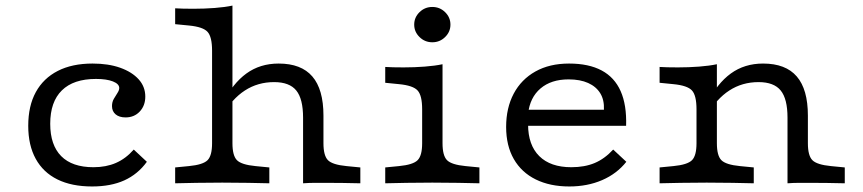

<svg xmlns="http://www.w3.org/2000/svg" viewBox="-20 -653 3074 684"><path d="M308.1 11.3Q235.5 11.3 184.7 -13.7Q133.9 -38.7 107.3 -87.1Q80.6 -135.5 80.6 -204.8Q80.6 -275.8 107.7 -325Q134.7 -374.2 185.9 -400.4Q237.1 -426.6 309.7 -426.6Q366.1 -426.6 408.1 -411.7Q450 -396.8 473.8 -370.6Q497.6 -344.4 497.6 -308.9Q497.6 -276.6 477.8 -255.6Q458.1 -234.7 427.4 -234.7Q404.8 -234.7 391.9 -245.6Q379 -256.5 379 -275Q379 -289.5 385.5 -300.8Q391.9 -312.1 398.4 -321.8Q404.8 -331.5 404.8 -339.5Q404.8 -354 382.3 -362.9Q359.7 -371.8 321.8 -371.8Q241.9 -371.8 200.4 -331Q158.9 -290.3 158.9 -212.1Q158.9 -136.3 198 -96.8Q237.1 -57.3 312.9 -57.3Q358.1 -57.3 393.1 -72.6Q428.2 -87.9 456.5 -120.2L503.2 -76.6Q471 -32.3 423 -10.5Q375 11.3 308.1 11.3Z M771.8 -2.4Q718.5 -2.4 679.8 -1.6Q641.1 -0.8 604 0V-56.5L653.2 -61.3Q703.2 -66.1 719.4 -82.3Q735.5 -98.4 735.5 -142.7V-206.5H808.1V-142.7Q808.1 -98.4 824.2 -82.3Q840.3 -66.1 890.3 -61.3L939.5 -56.5V0Q902.4 -0.8 863.7 -1.6Q825 -2.4 771.8 -2.4ZM1059.7 -206.5V-233.9Q1059.7 -300.8 1035.5 -330.6Q1011.3 -360.5 956.5 -360.5Q898.4 -360.5 852.4 -330.6Q806.5 -300.8 773.4 -242.7L775 -287.1Q808.9 -355.6 857.7 -391.1Q906.5 -426.6 972.6 -426.6Q1053.2 -426.6 1092.7 -380.6Q1132.3 -334.7 1132.3 -241.1V-206.5ZM1059.7 0V-206.5H1132.3V-142.7Q1132.3 -98.4 1148.4 -82.3Q1164.5 -66.1 1214.5 -61.3L1263.7 -56.5V0Q1236.3 -0.8 1201.2 -1.2Q1166.1 -1.6 1143.5 -1.6Q1121 -1.6 1101.2 -1.6Q1081.5 -1.6 1059.7 0ZM735.5 -206.5V-472.6Q735.5 -521.8 719.4 -539.5Q703.2 -557.3 653.2 -562.1L604 -566.9V-623.4Q615.3 -622.6 632.3 -622.2Q649.2 -621.8 669.4 -621.8Q708.1 -621.8 744.8 -624.6Q781.5 -627.4 808.1 -633.1V-623.4V-206.5Z M1483.9 -206.5V-263.7Q1483.9 -312.9 1467.7 -330.6Q1451.6 -348.4 1401.6 -353.2L1352.4 -358.1V-414.5Q1363.7 -413.7 1380.6 -413.3Q1397.6 -412.9 1417.7 -412.9Q1456.5 -412.9 1493.1 -415.7Q1529.8 -418.5 1556.5 -424.2V-414.5V-206.5ZM1520.2 -2.4Q1466.9 -2.4 1428.2 -1.6Q1389.5 -0.8 1352.4 0V-56.5L1401.6 -61.3Q1451.6 -66.1 1467.7 -82.3Q1483.9 -98.4 1483.9 -142.7V-206.5H1556.5V-142.7Q1556.5 -98.4 1572.6 -82.3Q1588.7 -66.1 1638.7 -61.3L1687.9 -56.5V0Q1650.8 -0.8 1612.1 -1.6Q1573.4 -2.4 1520.2 -2.4ZM1520.2 -502.4Q1493.5 -502.4 1474.6 -521Q1455.6 -539.5 1455.6 -565.3Q1455.6 -591.1 1474.6 -609.7Q1493.5 -628.2 1520.2 -628.2Q1546.8 -628.2 1565.7 -609.7Q1584.7 -591.1 1584.7 -565.3Q1584.7 -539.5 1565.7 -521Q1546.8 -502.4 1520.2 -502.4Z M2008.1 11.3Q1939.5 11.3 1888.7 -13.7Q1837.9 -38.7 1810.5 -86.3Q1783.1 -133.9 1783.1 -200.8Q1783.1 -268.5 1810.1 -319.4Q1837.1 -370.2 1887.5 -398.4Q1937.9 -426.6 2007.3 -426.6Q2077.4 -426.6 2123.4 -402Q2169.4 -377.4 2191.1 -328.2Q2212.9 -279 2210.5 -204.8H1827.4L1826.6 -262.1H2131.5Q2133.1 -296.8 2118.5 -320.6Q2104 -344.4 2075.4 -357.3Q2046.8 -370.2 2005.6 -370.2Q1943.5 -370.2 1905.6 -337.9Q1867.7 -305.6 1861.3 -247.6L1863.7 -245.2Q1862.9 -239.5 1862.1 -229.8Q1861.3 -220.2 1861.3 -209.7Q1861.3 -136.3 1901.2 -96.8Q1941.1 -57.3 2015.3 -57.3Q2062.9 -57.3 2098.4 -72.2Q2133.9 -87.1 2164.5 -120.2L2211.3 -76.6Q2177.4 -33.9 2125 -11.3Q2072.6 11.3 2008.1 11.3Z M2497.6 -2.4Q2444.4 -2.4 2405.6 -1.6Q2366.9 -0.8 2329.8 0V-56.5L2379 -61.3Q2429 -66.1 2445.2 -82.3Q2461.3 -98.4 2461.3 -142.7V-206.5H2533.9V-142.7Q2533.9 -98.4 2550 -82.3Q2566.1 -66.1 2616.1 -61.3L2665.3 -56.5V0Q2628.2 -0.8 2589.5 -1.6Q2550.8 -2.4 2497.6 -2.4ZM2461.3 -206.5V-263.7Q2461.3 -312.9 2445.2 -330.6Q2429 -348.4 2379 -353.2L2329.8 -358.1V-414.5Q2341.1 -413.7 2358.1 -413.3Q2375 -412.9 2395.2 -412.9Q2433.9 -412.9 2470.6 -415.7Q2507.3 -418.5 2533.9 -424.2V-414.5V-206.5ZM2785.5 -206.5V-233.9Q2785.5 -300.8 2761.3 -330.6Q2737.1 -360.5 2682.3 -360.5Q2624.2 -360.5 2578.2 -330.6Q2532.3 -300.8 2499.2 -242.7L2500.8 -287.1Q2534.7 -355.6 2583.5 -391.1Q2632.3 -426.6 2698.4 -426.6Q2779 -426.6 2818.5 -380.6Q2858.1 -334.7 2858.1 -241.1V-206.5ZM2785.5 0V-206.5H2858.1V-142.7Q2858.1 -98.4 2874.2 -82.3Q2890.3 -66.1 2940.3 -61.3L2989.5 -56.5V0Q2962.1 -0.8 2927 -1.2Q2891.9 -1.6 2869.4 -1.6Q2846.8 -1.6 2827 -1.6Q2807.3 -1.6 2785.5 0Z"/></svg>

Font: Playfair 5pt SemiExpanded Light
Style: Regular
Weight: 300
Width: 6
Designer: Claus Eggers Sørensen
Foundry: Claus Eggers Sørensen
Version: Version 2.203